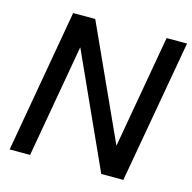

<svg xmlns="http://www.w3.org/2000/svg" viewBox="-103 -803 908 907"><g transform="rotate(15 351.0 -350.0)"><path d="M22 0 145 -700H253L504 -149H505L602 -700H702L578 0H470L220 -551H219L122 0Z"/></g></svg>

Font: DM Sans 28pt Medium
Style: Italic
Weight: 500
Italic angle: -10°
Version: Version 4.004;gftools[0.9.30]